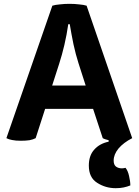

<svg xmlns="http://www.w3.org/2000/svg" viewBox="-20 -738 732 1012"><path d="M641.6 146.5Q637.7 147.5 632.8 148.4Q627.9 149.4 623 149.4Q603.5 149.4 590.8 139.6Q579.1 129.9 579.1 108.4Q579.1 76.2 604.5 44.9Q630.9 13.7 676.8 -9.8Q596.7 -242.2 436.5 -708Q420.9 -712.9 397.5 -714.8Q374 -717.8 345.7 -717.8Q319.3 -717.8 294.9 -714.8Q271.5 -712.9 255.9 -708Q175.8 -475.6 13.7 -9.8Q26.4 -2.9 43.9 0Q61.5 3.9 89.8 3.9Q115.2 3.9 135.7 1Q155.3 -2.9 168 -9.8Q184.6 -61.5 217.8 -164.1Q281.2 -164.1 470.7 -164.1Q483.4 -126 521.5 -9.8Q526.4 -6.8 535.2 -3.9Q544.9 -1 552.7 1Q552.7 3.9 552.7 8.8Q504.9 18.6 476.6 50.8Q448.2 82 448.2 134.8Q448.2 198.2 492.2 225.6Q536.1 253.9 589.8 253.9Q613.3 253.9 631.8 250Q650.4 246.1 667 239.3Q667 217.8 660.2 189.5Q654.3 162.1 641.6 146.5ZM254.9 -287.1Q264.6 -315.4 292 -402.3Q306.6 -447.3 319.3 -501Q332 -555.7 339.8 -610.4Q342.8 -610.4 347.7 -610.4Q356.4 -557.6 367.2 -504.9Q378.9 -451.2 393.6 -405.3Q406.2 -365.2 431.6 -287.1Q387.7 -287.1 254.9 -287.1Z"/></svg>

Font: cl
Style: Bold
Weight: 400
Designer: Mitja Miklavcic
Version: Version 7.504; 2011; Build 1021